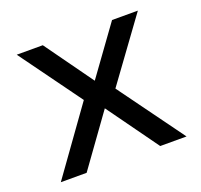

<svg xmlns="http://www.w3.org/2000/svg" viewBox="-94 -601 739 706"><g transform="rotate(-20 275.5 -248.0)"><path d="M30 0 230 -279 232 -229 38 -496H140L275 -308L411 -496H512L319 -231L321 -276L522 0H419L275 -200L131 0Z"/></g></svg>

Font: Nunito Sans 7pt
Style: Regular
Weight: 400
Designer: Vernon Adams
Foundry: Vernon Adams
Version: Version 3.101;gftools[0.9.27]